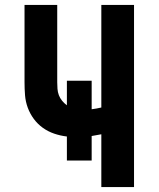

<svg xmlns="http://www.w3.org/2000/svg" viewBox="-20 -755 640 775"><path d="M389 0V-213Q379 -211 369.5 -209.5Q360 -208 350 -206V-107H250V-204Q224 -207 199 -215.5Q174 -224 153 -239Q132 -254 116.5 -275Q101 -296 92 -320.5Q83 -345 81 -371Q79 -397 79 -423V-735H211V-423Q211 -410 212 -396.5Q213 -383 217.5 -371Q222 -359 230.5 -348.5Q239 -338 250 -330V-429H350V-314Q360 -315 369.5 -317Q379 -319 389 -321V-735H521V0Z"/></svg>

Font: Iosevka SS04 XBd Ex
Style: Regular
Weight: 800
Width: 7
Monospace: yes
Designer: Belleve Invis
Foundry: Belleve Invis
Version: Version 19.0.0; ttfautohint (v1.8.4)